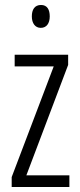

<svg xmlns="http://www.w3.org/2000/svg" viewBox="-20 -752 321 772"><path d="M145 -732C119 -732 108 -713 108 -686C108 -659 121 -640 144 -640C167 -640 180 -658 180 -686C180 -713 170 -732 145 -732ZM259 0V-47H86L254 -491V-532H39V-485H196L27 -40V0Z"/></svg>

Font: Noto Sans Devanagari UI ExtraCondensed Light
Style: Regular
Weight: 300
Width: 2
Designer: Jelle Bosma - Monotype Design Team
Foundry: Monotype Imaging Inc.
Version: Version 2.004